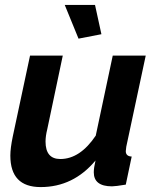

<svg xmlns="http://www.w3.org/2000/svg" viewBox="-20 -750 635 780"><path d="M243 -730H366L392 -611L299 -593ZM22 -118Q22 -148 32 -196L102 -524H235L172 -225Q165 -197 165 -175Q165 -104 225 -104Q305 -104 369 -199L438 -524H572L493 -154Q491 -140 491 -136Q491 -115 515 -114L491 0Q449 7 435 7Q361 7 361 -50Q361 -68 368 -98Q278 10 145 10Q22 10 22 -118Z"/></svg>

Font: Raleway-v4020
Style: Bold Italic
Weight: 700
Italic angle: -12°
Designer: Matt McInerney, Pablo Impallari, Rodrigo Fuenzalida
Foundry: Matt McInerney, Pablo Impallari, Rodrigo Fuenzalida
Version: Version 4.020;PS 004.020;hotconv 1.0.88;makeotf.lib2.5.64775